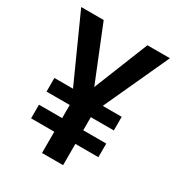

<svg xmlns="http://www.w3.org/2000/svg" viewBox="-170 -826 872 939"><g transform="rotate(30 266.0 -357.0)"><path d="M266 -407 142 -714H15L180 -348H75V-271H206V-197H75V-120H206V0H325V-120H455V-197H325V-271H455V-348H348L516 -714H389Z"/></g></svg>

Font: Noto Sans Myanmar UI SemiCondensed SemiBold
Style: Regular
Weight: 600
Width: 4
Designer: Monotype Design Team
Foundry: Monotype Imaging Inc.
Version: Version 2.103